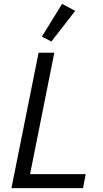

<svg xmlns="http://www.w3.org/2000/svg" viewBox="-20 -970 529 990"><path d="M368 -914 300 -950 196 -781 245 -756ZM408 0 422 -72H135L260 -698H179L39 0Z"/></svg>

Font: Braiins Sans
Style: Italic
Weight: 400
Italic angle: -11.31°
Designer: Mike Abbink, Paul van der Laan, Pieter van Rosmalen, Jiri Chlebus, Lubos Buracinsky
Foundry: Bold Monday, Sudetype
Version: Version 1.000;hotconv 1.0.109;makeotfexe 2.5.65596